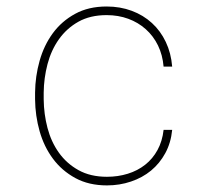

<svg xmlns="http://www.w3.org/2000/svg" viewBox="-20 -558 640 588"><path d="M307.6 -16.6Q341.3 -16.6 371.3 -25.9Q401.4 -35.2 424.6 -53.5Q447.8 -71.8 462.4 -98.6Q477.1 -125.5 481 -160.2H507.3Q503.4 -120.6 486.3 -89.1Q469.2 -57.6 442.6 -35.6Q416 -13.7 381.1 -2Q346.2 9.8 307.6 9.8Q252 9.8 210.7 -12.7Q169.4 -35.2 142.1 -72Q114.7 -108.9 101.3 -156.2Q87.9 -203.6 87.4 -253.9V-274.4Q87.9 -324.2 101.3 -371.8Q114.7 -419.4 141.8 -456.3Q168.9 -493.2 210 -515.6Q251 -538.1 306.6 -538.1Q348.1 -538.1 383.5 -524.9Q418.9 -511.7 445.3 -487.5Q471.7 -463.4 487.8 -429.4Q503.9 -395.5 507.3 -354H481Q478 -389.6 463.9 -418.7Q449.7 -447.8 426.5 -468.5Q403.3 -489.3 372.8 -500.5Q342.3 -511.7 306.6 -511.7Q256.3 -511.7 220.2 -491.5Q184.1 -471.2 160.4 -437.7Q136.7 -404.3 125.5 -361.6Q114.3 -318.8 113.8 -274.4V-253.9Q114.3 -208.5 125.5 -166Q136.7 -123.5 160.4 -90.3Q184.1 -57.1 220.5 -36.9Q256.8 -16.6 307.6 -16.6Z"/></svg>

Font: TypoPRO Roboto Mono
Style: Regular
Weight: 250
Designer: Google
Version: Version 2.000986; 2015; ttfautohint (v1.3)